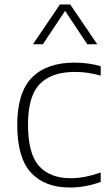

<svg xmlns="http://www.w3.org/2000/svg" viewBox="-20 -828 490 857"><path d="M291.5 9Q179.5 9 118.2 -57.5Q57 -124 57 -270Q57 -416 123 -482.2Q189 -548.5 313 -548.5Q342.5 -548.5 372.5 -544.5Q402.5 -540.5 429.5 -532.5V-490.5Q401 -498.5 372.8 -502.8Q344.5 -507 315 -507Q210.5 -507 157.8 -453.2Q105 -399.5 105 -272Q105 -142 154 -87.2Q203 -32.5 296 -32.5Q325 -32.5 357.5 -38.5Q390 -44.5 429.5 -58V-16Q361.5 9 291.5 9ZM127 -630.5 247.5 -808H293.5L414 -630.5H369.5L270.5 -779.5L171.5 -630.5Z"/></svg>

Font: Encode Sans SmExp XLt
Style: Regular
Weight: 200
Width: 6
Designer: Multiple Designers
Foundry: Impallari Type
Version: Version 3.002; ttfautohint (v1.8.3) -l 8 -r 50 -G 200 -x 14 